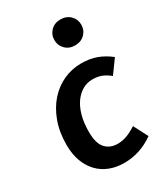

<svg xmlns="http://www.w3.org/2000/svg" viewBox="-198 -887 873 995"><g transform="rotate(-30 238.5 -390.0)"><path d="M266 -88Q292 -88 318 -97Q344 -106 379 -128L423 -43Q341 15 246 15Q199 15 160 0Q121 -15 92.5 -44.5Q64 -74 48 -117Q32 -160 32 -216Q32 -292 54.5 -353Q77 -414 115 -456.5Q153 -499 203 -521.5Q253 -544 308 -544Q360 -544 400 -529Q440 -514 477 -485L419 -405Q393 -426 370 -434.5Q347 -443 316 -443Q286 -443 259 -428Q232 -413 211 -384.5Q190 -356 178 -313.5Q166 -271 166 -216Q166 -148 193 -118Q220 -88 266 -88ZM329 -640Q294 -640 271.5 -662.5Q249 -685 249 -718Q249 -750 271.5 -772.5Q294 -795 329 -795Q365 -795 387.5 -772.5Q410 -750 410 -718Q410 -685 387.5 -662.5Q365 -640 329 -640Z"/></g></svg>

Font: Xgbmvzvtohvqztyvzapvmeyoton
Style: Regular
Weight: 500
Italic angle: -8°
Designer: Carrois Corporate & Edenspiekermann
Foundry: Carrois Corporate GbR & Edenspiekermann AG
Version: Version 2.001